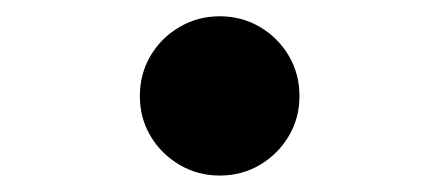

<svg xmlns="http://www.w3.org/2000/svg" viewBox="-20 -498 540 236"><path d="M250 -478Q277.3 -478 299.6 -464.8Q321.8 -451.7 335 -429.4Q348.1 -407.2 348.1 -379.9Q348.1 -353 335 -330.8Q321.8 -308.6 299.6 -295.4Q277.3 -282.2 250 -282.2Q223.1 -282.2 200.7 -295.4Q178.2 -308.6 165 -330.8Q151.9 -353 151.9 -379.9Q151.9 -407.2 165 -429.4Q178.2 -451.7 200.7 -464.8Q223.1 -478 250 -478Z"/></svg>

Font: BIZ UDMincho
Style: Bold
Weight: 700
Monospace: yes
Designer: TypeBank Co., Ltd.
Foundry: Morisawa Inc.
Version: Version 1.06